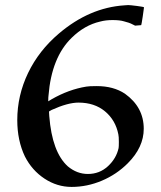

<svg xmlns="http://www.w3.org/2000/svg" viewBox="-20 -724 633 756"><path d="M485 -704Q492 -704 519.5 -700.5Q547 -697 547 -695Q547 -692 542 -659Q537 -626 536 -625Q531 -624 524 -624L512 -623L502 -628Q489 -635 468 -640Q452 -645 423 -645Q396 -645 374 -639Q313 -625 262 -575Q183 -498 171 -348Q170 -341 170 -330V-325L183 -333Q251 -372 320 -383Q330 -385 361 -385Q427 -385 472 -355Q546 -302 546 -217Q546 -144 483 -81Q439 -37 381 -12.5Q323 12 262 12Q205 12 155.5 -20.5Q106 -53 78 -108Q48 -171 48 -251Q48 -348 90.5 -436.5Q133 -525 212 -592Q332 -694 470 -703Q472 -703 477 -703.5Q482 -704 485 -704ZM446 -195Q435 -251 393.5 -285.5Q352 -320 289 -320Q247 -320 183 -291Q173 -286 173 -284Q173 -275 174 -267Q185 -125 247 -69Q283 -39 326 -39Q372 -39 405 -69.5Q438 -100 447 -141Q448 -147 448 -165Q448 -187 446 -195Z"/></svg>

Font: MathJax_Fraktur
Style: Bold
Weight: 700
Version: Version 1.1